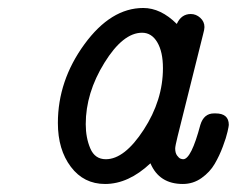

<svg xmlns="http://www.w3.org/2000/svg" viewBox="-20 -456 593 481"><path d="M125 -147.9Q125 -253.9 191.4 -345Q257.8 -436 338.9 -436Q382.8 -436 422.9 -396Q434.1 -420.9 458 -420.9Q471.2 -420.9 481.7 -411.4Q492.2 -401.9 492.2 -388.2Q492.2 -382.3 488.8 -370.1L424.8 -113.8Q418.9 -89.8 418.9 -84Q418.9 -72.8 423.6 -66.4Q428.2 -60.1 432.1 -58.6Q436 -57.1 439 -57.1Q459 -57.1 481.9 -143.1Q490.7 -171.9 516.1 -171.9H520Q553.2 -171.9 553.2 -143.1Q553.2 -140.1 550 -126Q546.9 -111.8 538.3 -88.9Q529.8 -65.9 517.8 -45.4Q505.9 -24.9 484.9 -10Q463.9 4.9 438 4.9Q378.9 4.9 356.9 -46.9Q301.8 4.9 243.2 4.9Q189.9 4.9 157.5 -38.1Q125 -81.1 125 -147.9ZM194.8 -145Q194.8 -110.8 206.3 -84Q217.8 -57.1 245.1 -57.1Q292 -57.1 340.1 -131.1Q388.2 -205.1 388.2 -285.2Q388.2 -326.2 374 -350.1Q359.9 -374 335.9 -374Q288.1 -374 241.5 -298.6Q194.8 -223.1 194.8 -145Z"/></svg>

Font: CMU Typewriter Text
Style: Italic
Weight: 500
Italic angle: -14.04°
Version: Version 0.7.0